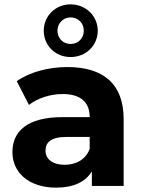

<svg xmlns="http://www.w3.org/2000/svg" viewBox="-20 -854 657 882"><path d="M304 -592C375 -592 429 -645 429 -713C429 -780 375 -834 304 -834C234 -834 181 -780 181 -713C181 -645 234 -592 304 -592ZM304 -774C339 -774 365 -748 365 -713C365 -678 339 -652 304 -652C270 -652 244 -678 244 -713C244 -748 271 -774 304 -774ZM289 -546C203 -546 116 -523 57 -481L113 -372C152 -403 211 -422 268 -422C352 -422 392 -383 392 -316H268C104 -316 37 -250 37 -155C37 -62 112 8 238 8C317 8 373 -18 402 -67V0H548V-307C548 -470 453 -546 289 -546ZM277 -97C222 -97 189 -123 189 -162C189 -198 212 -225 285 -225H392V-170C374 -121 329 -97 277 -97Z"/></svg>

Font: AWKNG-Font
Style: Bold
Weight: 700
Designer: Awakening Church
Foundry: Awakening Church
Version: Version 1.700;PS 001.700;hotconv 1.0.88;makeotf.lib2.5.64775